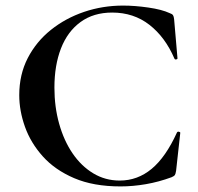

<svg xmlns="http://www.w3.org/2000/svg" viewBox="-20 -656 709 688"><path d="M421 -636Q463 -636 511.5 -629Q560 -622 588 -609Q597 -606 600 -601.5Q603 -597 604 -586L616 -447Q616 -444 611.5 -443Q607 -442 605 -446Q572 -523 515.5 -567Q459 -611 382 -611Q315 -611 268.5 -577Q222 -543 198.5 -482.5Q175 -422 175 -342Q175 -273 192 -212.5Q209 -152 240 -106.5Q271 -61 314 -35Q357 -9 409 -9Q473 -9 523.5 -51Q574 -93 614 -181Q616 -185 621 -184Q626 -183 626 -180L611 -44Q609 -32 606.5 -28.5Q604 -25 595 -21Q549 -4 502.5 4Q456 12 412 12Q315 12 246 -17.5Q177 -47 133.5 -95.5Q90 -144 69.5 -201.5Q49 -259 49 -315Q49 -389 79.5 -448Q110 -507 162.5 -549Q215 -591 281.5 -613.5Q348 -636 421 -636Z"/></svg>

Font: Cormorant
Style: Bold
Weight: 700
Designer: Christian Thalmann (Catharsis Fonts)
Foundry: Catharsis Fonts
Version: Version 4.000